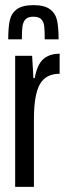

<svg xmlns="http://www.w3.org/2000/svg" viewBox="-20 -727 260 747"><path d="M39 -510H105L110 -423H115Q125 -477 149 -497.5Q173 -518 212 -518V-440Q158 -440 135 -399Q112 -358 112 -264V0H39ZM208 -574H154Q154 -609 152 -625.5Q150 -642 140.5 -652Q131 -662 110 -662Q89 -662 79.5 -652Q70 -642 67.5 -625Q65 -608 65 -574H12Q12 -620 18 -647.5Q24 -675 45.5 -691Q67 -707 110 -707Q153 -707 174.5 -691Q196 -675 202 -647.5Q208 -620 208 -574Z"/></svg>

Font: Saira Ultra Condensed Medium
Style: Regular
Weight: 500
Width: 1
Designer: Hector Gatti with collaboration of the Omnibus-Type team
Foundry: Omnibus-Type
Version: Version 1.001; ttfautohint (v1.8)